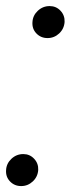

<svg xmlns="http://www.w3.org/2000/svg" viewBox="-36 -620 238 648"><path d="M35.5 8Q13 8 -2 -7.5Q-17 -23 -15.5 -45.5Q-14.5 -68 2.5 -84Q19.5 -100 42.5 -100Q64.5 -100 79.2 -84.2Q94 -68.5 93 -46.5Q91.5 -23.5 74.8 -7.8Q58 8 35.5 8ZM124.5 -491.5Q102 -491.5 87 -507Q72 -522.5 73.5 -545Q74.5 -567.5 91.5 -583.5Q108.5 -599.5 131.5 -599.5Q153.5 -599.5 168.2 -583.8Q183 -568 182 -546Q180.5 -523 163.8 -507.2Q147 -491.5 124.5 -491.5Z"/></svg>

Font: Anybody
Style: Italic
Weight: 400
Italic angle: -10°
Designer: Tyler Finck
Foundry: Etcetera Type Company
Version: Version 1.010; ttfautohint (v1.8.3) -l 8 -r 50 -G 200 -x 14 